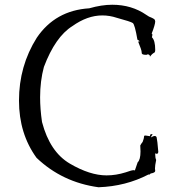

<svg xmlns="http://www.w3.org/2000/svg" viewBox="-20 -766 730 809"><path d="M395 23Q510 19 606 -31L608 -30Q610 -30 615 -35Q634 -38 634 -46L633 -56Q633 -68 638 -92Q634 -101 634 -115V-120Q638 -118 641 -118Q646 -118 647 -126Q643 -175 640 -187Q638 -193 632 -193Q626 -193 616 -187Q616 -189 623 -201H621Q612 -201 612 -195L613 -192L593 -195Q587 -195 587 -192V-190Q587 -184 581 -168Q575 -161 571 -153L572 -128Q572 -93 560 -82L548 -47Q548 -49 543 -49Q535 -49 510 -40Q469 -27 429 -27Q359 -27 274.5 -76.5Q190 -126 157 -252Q149 -307 149 -356Q149 -425 165 -484Q213 -611 285 -656Q348 -701 411 -701Q442 -701 472 -691Q531 -675 539.5 -669Q548 -663 559 -599Q568 -594 568 -592Q568 -591 564 -591H562Q577 -555 577 -545V-543Q577 -535 595 -535Q602 -535 602 -537Q602 -538 595 -539Q612 -537 612 -529L611 -526Q621 -540 630 -544Q634 -546 634 -556Q634 -596 620 -609Q622 -616 622 -620Q622 -624 619 -624Q634 -663 634 -676Q634 -677 632.5 -682Q631 -687 608 -696Q607 -696 597 -703Q535 -746 453 -746Q408 -746 356 -731Q213 -722 135 -607Q60 -488 60 -342Q60 -203 134 -101Q242 2 395 23Z"/></svg>

Font: Xiaobo Songti 小帛宋体
Style: Regular
Weight: 400
Version: Version 1.501;March 17, 2024;FontCreator 14.0.0.2814 64-bit